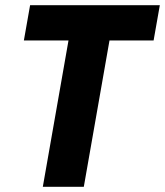

<svg xmlns="http://www.w3.org/2000/svg" viewBox="-20 -720 636 740"><path d="M145 0H303L402 -564H572L596 -700H96L72 -564H244Z"/></svg>

Font: Fixel Text 20240404
Style: Bold Italic
Weight: 700
Width: 4
Italic angle: -10°
Designer: AlfaBravo + MacPaw
Foundry: Kyrylo Tkachov, Marchela Mozhyna, Serhii Makarenko, Maria Weinstein, Zakhar Kryvoshyya
Version: Version 1.211;Glyphs 3.2 (3225)